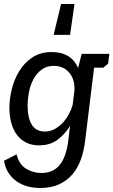

<svg xmlns="http://www.w3.org/2000/svg" viewBox="-21 -716 566 959"><path d="M387 -447H525L519 -398L495 -378H449L404 -11Q398 39 382.5 81.5Q367 124 340 155.5Q313 187 273.5 205Q234 223 180 223Q147 223 117 215Q87 207 62.5 190Q38 173 21.5 147.5Q5 122 -1 87L62 55Q74 105 109 126.5Q144 148 186 148Q245 148 277.5 107.5Q310 67 320 -13L329 -88Q306 -48 268 -19Q230 10 174 10Q137 10 109.5 -4Q82 -18 63.5 -42.5Q45 -67 35.5 -101.5Q26 -136 26 -177Q26 -222 38 -271Q50 -320 75.5 -361.5Q101 -403 141 -429.5Q181 -456 238 -456Q287 -456 320.5 -435Q354 -414 369 -376ZM248 -387Q213 -387 188 -369Q163 -351 147 -322Q131 -293 124 -257.5Q117 -222 117 -187Q117 -127 138 -93Q159 -59 203 -59Q230 -59 252.5 -71.5Q275 -84 293 -103.5Q311 -123 323.5 -146.5Q336 -170 342 -193L351 -267Q353 -320 324.5 -353.5Q296 -387 248 -387ZM284 -696H351L329 -542H247Z"/></svg>

Font: Zilla Slab Medium
Style: Regular
Weight: 500
Designer: Typotheque.com
Foundry: Typotheque type foundry
Version: Version 1.1; 2017